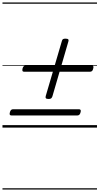

<svg xmlns="http://www.w3.org/2000/svg" viewBox="-20 -1030 803 1550"><path d="M373 -231Q356 -231 351 -236.5Q346 -242 349 -254L479 -697Q482 -710 488.5 -714Q495 -718 508 -718Q525 -718 530.5 -712.5Q536 -707 532 -695L403 -252Q399 -241 393 -236Q387 -231 373 -231ZM72 -98Q62 -98 59 -104Q56 -110 60 -124Q66 -148 85 -148H618Q628 -148 631 -141.5Q634 -135 630 -122Q624 -98 605 -98ZM174 -451Q164 -451 161.5 -457Q159 -463 162 -477Q168 -501 188 -501H720Q731 -501 733.5 -494.5Q736 -488 732 -475Q727 -451 707 -451ZM0 490H763V500H0ZM0 -20H763V0H0ZM0 -505H763V-500H0ZM0 -1010H763V-1000H0Z"/></svg>

Font: Playwrite TZ Guides
Style: Regular
Weight: 400
Designer: Veronika Burian, José Scaglione
Foundry: TypeTogether
Version: Version 1.003